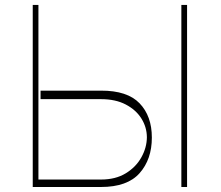

<svg xmlns="http://www.w3.org/2000/svg" viewBox="-20 -747 881 767"><path d="M142 -384.9H383.5Q488.6 -385.3 537.6 -334.3Q586.6 -283.4 586.6 -197.4Q586.6 -110.4 537.6 -55.2Q488.6 0 383.5 0H110.8V-727.3H133.5V-29.8H383.5Q441.8 -29.8 482.4 -54.7Q523.1 -79.5 544.7 -118.4Q566.4 -157.3 566.8 -198.9Q566.4 -239.3 544.7 -273.8Q523.1 -308.2 482.4 -329.5Q441.8 -350.9 383.5 -350.9H142ZM727.3 -727.3V0H704.5V-727.3Z"/></svg>

Font: Inter Thin BETA
Style: Regular
Weight: 100
Designer: Rasmus Andersson
Foundry: rsms
Version: Version 3.011;git-f93a4a705